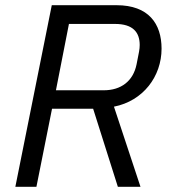

<svg xmlns="http://www.w3.org/2000/svg" viewBox="-20 -718 665 738"><path d="M180 -300H338L433 0H520L418 -308C530 -330 601 -424 601 -531C601 -627 551 -698 428 -698H179L39 0H120ZM195 -371 245 -626H422C492 -626 517 -593 517 -545C517 -529 514 -516 505 -471C492 -406 445 -371 379 -371Z"/></svg>

Font: Braiins Sans
Style: Italic
Weight: 400
Italic angle: -11.31°
Designer: Mike Abbink, Paul van der Laan, Pieter van Rosmalen, Jiri Chlebus, Lubos Buracinsky
Foundry: Bold Monday, Sudetype
Version: Version 1.000;hotconv 1.0.109;makeotfexe 2.5.65596